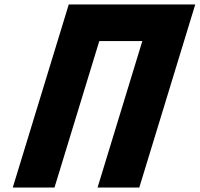

<svg xmlns="http://www.w3.org/2000/svg" viewBox="-20 -845 900 865"><path d="M427.3 -660H621.2L419.5 0H607.5L859.7 -825H671.7H477.8H289.8L37.5 0H225.5Z"/></svg>

Font: Hussar
Style: BdSuprConOblThree
Weight: 700
Foundry: Cannot Into Space Fonts
Version: Version 2.00